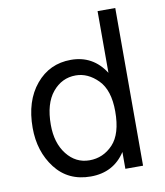

<svg xmlns="http://www.w3.org/2000/svg" viewBox="-81 -777 735 855"><g transform="rotate(-10 286.0 -350.0)"><path d="M125 -247Q125 -165 165.5 -113.5Q206 -62 268 -62Q330 -62 374 -108.5Q418 -155 418 -257Q418 -353 372.5 -399Q327 -445 272 -445Q209 -445 167 -394Q125 -343 125 -247ZM498 3H418V-73Q364 10 261 10Q159 10 101 -65.5Q43 -141 43 -248Q43 -369 104.5 -443Q166 -517 263 -517Q363 -517 418 -431V-710H498Z"/></g></svg>

Font: Hind Siliguri Fixed
Style: Regular
Weight: 400
Designer: Jyotish Sonowal
Foundry: Indian Type Foundry
Version: Version 1.001;October 28, 2021;FontCreator 12.0.0.2565 64-bi